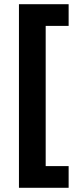

<svg xmlns="http://www.w3.org/2000/svg" viewBox="-20 -734 371 912"><path d="M306 158H70V-714H306V-611H197V55H306Z"/></svg>

Font: Noto Sans Bamum
Style: Bold
Weight: 700
Designer: Monotype Design Team
Foundry: Monotype Imaging Inc.
Version: Version 2.002; ttfautohint (v1.8.4.7-5d5b)